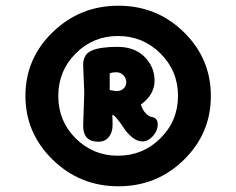

<svg xmlns="http://www.w3.org/2000/svg" viewBox="-20 -785 827 672"><path d="M364 -470 386 -466Q403 -466 412.5 -475Q422 -484 422 -497Q422 -510 412.5 -521Q403 -532 387.5 -532Q372 -532 364 -528ZM623.5 -672.5Q718 -580 718 -449Q718 -318 623.5 -225.5Q529 -133 394.5 -133Q260 -133 164.5 -226Q69 -319 69 -449.5Q69 -580 164.5 -672.5Q260 -765 394.5 -765Q529 -765 623.5 -672.5ZM393 -240Q480 -240 541.5 -301Q603 -362 603 -449.5Q603 -537 541.5 -598Q480 -659 393 -659Q306 -659 245 -598Q184 -537 184 -449Q184 -361 245 -300.5Q306 -240 393 -240ZM275 -460 271 -558Q271 -595 301 -608Q331 -621 391 -621Q451 -621 486 -586Q521 -551 521 -502.5Q521 -454 473 -419Q480 -398 491 -387.5Q502 -377 510 -376Q532 -373 532 -350Q532 -327 515 -308.5Q498 -290 479 -290Q460 -290 442.5 -304.5Q425 -319 414 -336Q383 -383 373 -383Q374 -372 374 -347Q374 -322 361 -305.5Q348 -289 324 -289Q271 -289 271 -345Z"/></svg>

Font: Delius Unicase
Style: Bold
Weight: 700
Designer: Natalia Raices
Foundry: Natalia Raices
Version: Version 1.001